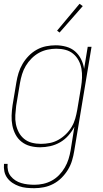

<svg xmlns="http://www.w3.org/2000/svg" viewBox="-23 -766 543 1009"><path d="M157 223Q136 223 116 221Q96 219 77.5 212.5Q59 206 43 195.5Q27 185 15.5 169.5Q4 154 0 135Q-4 116 -2 95H17Q15 113 19 130Q23 147 33.5 160Q44 173 58 182Q72 191 88.5 196Q105 201 123 203Q141 205 158 205Q181 205 204 200Q227 195 248.5 183.5Q270 172 287.5 154Q305 136 317.5 114.5Q330 93 337 70.5Q344 48 348 25L368 -100Q355 -75 336 -53.5Q317 -32 292.5 -18Q268 -4 241 2Q214 8 188 8Q161 8 136 1.5Q111 -5 91 -20.5Q71 -36 59 -58.5Q47 -81 42 -106.5Q37 -132 38 -159Q39 -186 43 -213L63 -333Q67 -358 74.5 -382.5Q82 -407 95.5 -430Q109 -453 128 -472.5Q147 -492 170.5 -505Q194 -518 219.5 -523Q245 -528 270 -528Q298 -528 325 -520.5Q352 -513 371.5 -496Q391 -479 403 -455Q415 -431 419 -404L438 -520H458L367 28Q363 53 355.5 78Q348 103 334 126Q320 149 300.5 168.5Q281 188 257 200.5Q233 213 207.5 218Q182 223 157 223ZM192 -10Q215 -10 238.5 -14.5Q262 -19 283.5 -31Q305 -43 323 -60.5Q341 -78 353.5 -99Q366 -120 372.5 -143Q379 -166 383 -189L403 -309Q407 -333 408 -357.5Q409 -382 405 -405Q401 -428 390 -448.5Q379 -469 361.5 -483.5Q344 -498 321 -504Q298 -510 273 -510Q250 -510 226.5 -505Q203 -500 182 -488.5Q161 -477 143 -459Q125 -441 112.5 -420Q100 -399 93 -376Q86 -353 82 -330L62 -210Q59 -186 57.5 -161.5Q56 -137 60.5 -114Q65 -91 75.5 -71Q86 -51 103.5 -36.5Q121 -22 144 -16Q167 -10 192 -10ZM290 -595 277 -605 395 -746 412 -734Z"/></svg>

Font: Iosevka Term Curly Thin
Style: Italic
Weight: 100
Italic angle: -9°
Designer: Belleve Invis
Foundry: Belleve Invis
Version: Version 32.3.0